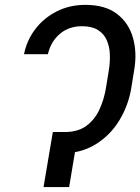

<svg xmlns="http://www.w3.org/2000/svg" viewBox="-20 -757 568 777"><path d="M218.8 -222.7H241.2Q296.4 -222.7 330.6 -248.5Q364.7 -274.4 383.1 -315.2Q401.4 -356 408.7 -400.4L420.4 -472.7Q425.8 -505.4 424.6 -537.1Q423.3 -568.8 411.9 -594.7Q400.4 -620.6 376.2 -635.7Q352.1 -650.9 311.5 -650.9Q258.3 -650.9 221.9 -619.6Q185.5 -588.4 173.8 -537.6H77.1Q88.9 -595.2 123.5 -640.1Q158.2 -685.1 210.2 -711.2Q262.2 -737.3 325.2 -737.3Q406.2 -737.3 453.9 -700.4Q501.5 -663.6 518.3 -603.3Q535.2 -543 522.9 -472.7L511.2 -400.4Q499.5 -330.1 462.9 -269.8Q426.3 -209.5 366.9 -172.9Q307.6 -136.2 226.6 -136.2H204.1ZM296.9 -222.7 259.8 0H156.2L193.8 -222.7Z"/></svg>

Font: Inter 24pt
Style: Italic
Weight: 400
Italic angle: -9.3988°
Designer: Rasmus Andersson
Foundry: rsms
Version: Version 4.001;git-66647c0bb